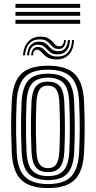

<svg xmlns="http://www.w3.org/2000/svg" viewBox="-20 -941 484 970"><path d="M222.4 9Q129.7 9 86.9 -32.7Q44.2 -74.3 39.6 -170.2Q37.3 -220.1 36.6 -263.3Q35.8 -306.4 36.6 -347.3Q37.3 -388.2 39.4 -430.5Q44.5 -524.8 86.3 -566.9Q128.1 -609 222.4 -609Q315.8 -609 357.8 -567Q399.9 -525 404.5 -430.2Q408 -354.3 407.8 -293.2Q407.6 -232.2 404.7 -170.1Q399.7 -74.2 357.3 -32.6Q314.8 9 222.4 9ZM222.4 -11.1Q303.2 -11.1 339.2 -48.9Q375.3 -86.7 379.7 -171.4Q382.7 -233 382.9 -292.1Q383.1 -351.2 379.6 -429.2Q375.6 -513.1 339.5 -551Q303.5 -588.9 222.4 -588.9Q141.1 -588.9 104.9 -551.1Q68.7 -513.3 64.3 -428.5Q62.5 -391 61.6 -351.7Q60.8 -312.5 61.4 -268.1Q62.1 -223.7 64.5 -170.4Q68.7 -82.1 107.5 -46.6Q146.2 -11.1 222.4 -11.1ZM222.4 -31.2Q157.7 -31.2 125.3 -62.9Q92.9 -94.7 89.2 -173.4Q87.3 -217.5 86.6 -261Q85.9 -304.5 86.5 -346.1Q87.2 -387.8 89 -426.3Q93.1 -501.5 123.4 -535.2Q153.8 -568.8 222.4 -568.8Q287 -568.8 319 -537.2Q351 -505.7 354.6 -429.1Q356.8 -379.7 357.5 -336.5Q358.2 -293.2 357.5 -253.4Q356.9 -213.6 355 -174.4Q351.1 -97 320.1 -64.1Q289.2 -31.2 222.4 -31.2ZM222.4 -51.3Q276.1 -51.3 301.4 -79.8Q326.7 -108.3 330.1 -175.2Q332.6 -226.9 332.9 -289.6Q333.2 -352.2 329.9 -425.9Q326.8 -493.1 301 -520.9Q275.3 -548.7 222.4 -548.7Q168.3 -548.7 143 -520.3Q117.7 -492 114 -425.5Q112.4 -391.6 111.7 -352.3Q110.9 -313.1 111.4 -268.6Q111.9 -224.1 114.2 -174.2Q117.4 -106.5 143.6 -78.9Q169.8 -51.3 222.4 -51.3ZM222.4 -71.5Q182 -71.5 161.9 -95Q141.8 -118.5 139.2 -175.4Q137.2 -220.7 136.5 -261.9Q135.8 -303.1 136.5 -343.1Q137.2 -383.1 139 -424.4Q142 -480.3 161.3 -504.4Q180.7 -528.5 222.4 -528.5Q261.8 -528.5 282.1 -505.6Q302.3 -482.7 304.9 -425.2Q307.9 -356.8 308 -295.1Q308 -233.4 305.1 -176.2Q302.3 -119.7 282.8 -95.6Q263.3 -71.5 222.4 -71.5ZM222.4 -91.6Q251.9 -91.6 264.9 -112.3Q278 -133.1 280.1 -177.5Q282.7 -231 283 -290.3Q283.3 -349.6 280 -424Q278.2 -467.8 264.8 -488.1Q251.5 -508.4 222.4 -508.4Q192.5 -508.4 179.4 -487.9Q166.3 -467.3 163.9 -423.1Q162.1 -383.3 161.5 -345.1Q160.8 -307 161.5 -265.9Q162.1 -224.9 164.1 -176.2Q166.1 -130.4 180.1 -111Q194.2 -91.6 222.4 -91.6ZM96.3 -661.6Q99.3 -708 124.1 -732.6Q149 -757.3 189.1 -755.9Q210.8 -755.2 223.4 -747.9Q236 -740.6 243.9 -731.3Q251.7 -721.9 259.2 -714.8Q266.7 -707.6 278.3 -707.2Q289.8 -706.5 296.1 -714.2Q302.4 -721.9 303.7 -738.6H312.9Q311.9 -716.9 302.7 -705Q293.4 -693.1 274.5 -693.8Q259.1 -694.2 250.3 -701.2Q241.4 -708.3 233.9 -717.4Q226.4 -726.5 215.1 -733.8Q203.9 -741.1 183.6 -741.9Q148.9 -743.4 128.7 -721.6Q108.5 -699.8 106.5 -661.6ZM116.7 -661.6Q119.1 -696.3 135.6 -714Q152.1 -731.7 179.9 -730.5Q198.5 -729.9 209 -722.7Q219.5 -715.5 227.3 -706.3Q235 -697.1 244.9 -690Q254.9 -683 272.2 -682.4Q296 -681.6 308.7 -696.3Q321.4 -711 323.1 -738.6H333.5Q332.3 -703.1 315.7 -684.2Q299 -665.3 269.5 -666.2Q250.3 -666.6 238.8 -673.8Q227.4 -681 219.1 -690.4Q210.7 -699.8 200.9 -707.1Q191.1 -714.4 174.9 -715.1Q153.1 -716.4 140.7 -702.3Q128.4 -688.1 127.1 -661.6ZM137.3 -661.6Q138.9 -683 147.6 -693.8Q156.2 -704.7 172.5 -703.8Q186.4 -703.2 195.4 -696Q204.4 -688.9 213.1 -679.6Q221.9 -670.2 234.5 -663.1Q247.2 -656 268.2 -655.4Q303.1 -654.3 322.9 -676.1Q342.6 -697.9 343.7 -738.6H353.9Q352.1 -690.9 328.4 -665.4Q304.8 -639.9 262.7 -640.9Q239 -641.4 224.6 -648.6Q210.3 -655.8 201.3 -665.1Q192.4 -674.5 185 -681.7Q177.6 -689 167.8 -689.6Q158.1 -690.5 152.6 -683.2Q147.1 -675.9 146.8 -661.6ZM58.2 -901.3V-921.4H385.1V-901.3ZM58.2 -820.8V-840.9H385.1V-820.8ZM58.2 -861.1V-881.2H385.1V-861.1Z"/></svg>

Font: Big Shoulders Inline Thin
Style: Regular
Weight: 100
Designer: Patric King
Foundry: XO Type Co
Version: Version 2.002